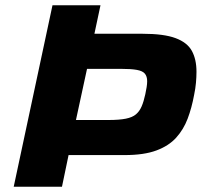

<svg xmlns="http://www.w3.org/2000/svg" viewBox="-20 -708 765 728"><path d="M32 0 179 -688H361L338 -580H520Q601 -580 645.5 -563.5Q690 -547 707.5 -515Q725 -483 725 -436Q725 -416 723 -394Q721 -372 716 -348Q707 -299 691.5 -258Q676 -217 648 -186Q620 -155 573 -137.5Q526 -120 453 -120H240L215 0ZM268 -253H392Q432 -253 457 -258Q482 -263 495.5 -274.5Q509 -286 517 -304.5Q525 -323 531 -351Q534 -365 536 -377.5Q538 -390 538 -400Q538 -418 529.5 -428.5Q521 -439 499 -443Q477 -447 436 -447H310Z"/></svg>

Font: Saira Expanded
Style: Bold Italic
Weight: 700
Width: 7
Italic angle: -12°
Designer: Hector Gatti with collaboration of the Omnibus-Type team
Foundry: Omnibus-Type
Version: Version 1.101